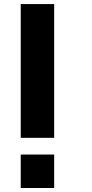

<svg xmlns="http://www.w3.org/2000/svg" viewBox="-20 -937 457 957"><path d="M83.3 -916.7H250V-250H83.3ZM83.3 -166.7H250V0H83.3Z"/></svg>

Font: Galmuri11 Bold
Style: Regular
Weight: 700
Designer: Lee Minseo (quiple)
Version: Version 2.397;hotconv 1.1.1;makeotfexe 2.6.0 DEVELOPMENT